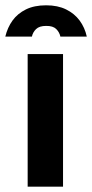

<svg xmlns="http://www.w3.org/2000/svg" viewBox="-52 -704 347 724"><path d="M122 -684Q165.7 -684 197.2 -668.5Q228.7 -653 248.2 -626.7Q267.7 -600.3 275.3 -566H175.7Q172.3 -582.3 160 -594.5Q147.7 -606.7 122 -606.3Q96.3 -606.3 84 -594.3Q71.7 -582.3 68.3 -566H-32Q-23.7 -600.3 -4.7 -626.7Q14.3 -653 45.8 -668.5Q77.3 -684 122 -684ZM185.7 -500V0H52.3V-500Z"/></svg>

Font: Nata Sans
Style: Regular
Weight: 400
Designer: Daniel Uzquiano Cruz
Version: Version 1.001